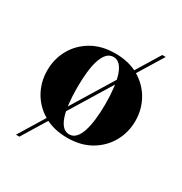

<svg xmlns="http://www.w3.org/2000/svg" viewBox="-165 -702 899 948"><g transform="rotate(30 285.0 -228.0)"><path d="M59 123 488 -579H507.5L78.5 123ZM285 10Q207 10 150.8 -23Q94.5 -56 64.2 -110.5Q34 -165 34 -230Q34 -295 64.2 -349.5Q94.5 -404 150.8 -437Q207 -470 285 -470Q363 -470 419 -437Q475 -404 505.5 -349.5Q536 -295 536 -230Q536 -165 505.5 -110.5Q475 -56 419 -23Q363 10 285 10ZM285 -9.5Q306.5 -9.5 321.8 -25.5Q337 -41.5 346.8 -70.8Q356.5 -100 361.2 -140.5Q366 -181 366 -230Q366 -279 361.2 -319.5Q356.5 -360 346.8 -389.2Q337 -418.5 321.8 -434.5Q306.5 -450.5 285 -450.5Q263.5 -450.5 248.2 -434.5Q233 -418.5 223.2 -389.2Q213.5 -360 209 -319.5Q204.5 -279 204.5 -230Q204.5 -181 209 -140.5Q213.5 -100 223.2 -70.8Q233 -41.5 248.2 -25.5Q263.5 -9.5 285 -9.5Z"/></g></svg>

Font: Bodoni Moda ExtraBold
Style: Regular
Weight: 800
Version: Version 2.005